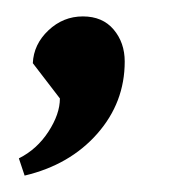

<svg xmlns="http://www.w3.org/2000/svg" viewBox="-20 -115 231 234"><path d="M3 78Q25 67 39 45.5Q53 24 53 5L20 -38Q21 -61 39 -78Q57 -95 81 -95Q105 -95 118.5 -79Q132 -63 132 -40Q132 10 98.5 48Q65 86 10 99Z"/></svg>

Font: Lemonada SemiBold
Style: Regular
Weight: 600
Designer: Mohamed Gaber (Arabic) Eduardo Tunni (Latin)
Foundry: Kief Type Foundry
Version: Version 3.006